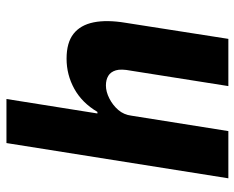

<svg xmlns="http://www.w3.org/2000/svg" viewBox="-88 -658 745 610"><g transform="rotate(-90 285.0 -352.5)"><path d="M24 0 136 -705H276L230 -416H235Q264 -465 308.5 -489.5Q353 -514 404 -514Q455 -514 483 -492Q511 -470 519.5 -428Q528 -386 518 -326L467 0H317L366 -310Q372 -341 367 -357.5Q362 -374 349.5 -381.5Q337 -389 319 -389Q299 -389 277.5 -378Q256 -367 241 -349.5Q226 -332 223 -308L174 0Z"/></g></svg>

Font: Nunito Sans 7pt Condensed ExtraBold
Style: Italic
Weight: 800
Width: 3
Italic angle: -9°
Designer: Vernon Adams
Foundry: Vernon Adams
Version: Version 3.101;gftools[0.9.27]